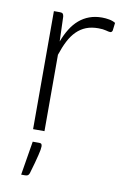

<svg xmlns="http://www.w3.org/2000/svg" viewBox="-81 -555 517 797"><g transform="rotate(10 177.0 -156.0)"><path d="M127.5 -377.5Q139 -408 153.8 -431.8Q168.5 -455.5 187.8 -472Q207 -488.5 230.8 -497.2Q254.5 -506 283.5 -506Q299 -506 314 -503.2Q329 -500.5 340.5 -493.5L336.5 -460.5Q334 -452.5 327 -452.5Q321 -452.5 308.8 -456Q296.5 -459.5 276.5 -459.5Q247.5 -459.5 225.2 -450.8Q203 -442 185.2 -424.5Q167.5 -407 154.2 -381.2Q141 -355.5 130 -322V0H82V-497.5H107.5Q116 -497.5 119.5 -494Q123 -490.5 124 -482ZM117 51.5Q124.5 51.5 126.8 55.2Q129 59 129 65Q129 70.5 127.5 79.5Q126 88.5 122.5 102.5Q119 116.5 113.8 136.2Q108.5 156 100.5 182.5Q98 189.5 93.8 192Q89.5 194.5 82 194.5H66L89.5 51.5Z"/></g></svg>

Font: Lato 2
Style: Regular
Weight: 300
Designer: Lukasz Dziedzic with Adam Twardoch and Botio Nikoltchev
Foundry: tyPoland Lukasz Dziedzic
Version: Version 2.015; 2015-08-06; http://www.latofonts.com/